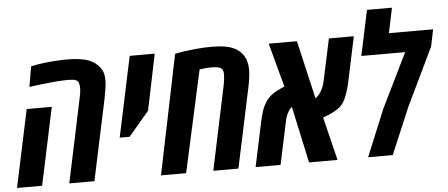

<svg xmlns="http://www.w3.org/2000/svg" viewBox="-57 -877 2316 993"><g transform="rotate(-5 1101.5 -380.0)"><path d="M265.1 0 355 -425.8Q358.9 -443.4 361.3 -458.3Q363.8 -473.1 363.8 -486.3Q363.8 -501.5 360.4 -512Q356.9 -522.5 348.6 -526.9Q341.3 -531.2 328.6 -532.5Q315.9 -533.7 302.7 -533.7Q267.6 -533.7 214.6 -528.3Q161.6 -522.9 103 -515.1L121.1 -620.1Q149.4 -627 182.9 -631.1Q216.3 -635.3 248.3 -637.5Q280.3 -639.6 305.2 -639.6Q346.2 -639.6 372.8 -635.7Q399.4 -631.8 417.5 -625.5Q431.6 -620.1 443.4 -613Q455.1 -606 464.8 -596.7Q478.5 -584 488 -565.2Q497.6 -546.4 497.6 -515.1Q497.6 -495.6 493.7 -470.2Q489.7 -444.8 483.9 -415.5L395.5 0ZM-6.3 0 79.1 -402.3H209.5L124 0Z M545.4 -212.9 633.8 -629.9H763.7L703.6 -338.9L596.7 -212.9Z M741.2 0 868.7 -620.1Q895.5 -625.5 921.9 -629.2Q948.2 -632.8 972.7 -635.3Q997.1 -637.7 1019 -638.7Q1041 -639.6 1059.6 -639.6Q1102.1 -639.6 1132.6 -634Q1163.1 -628.4 1184.1 -616.2Q1192.9 -610.8 1200.4 -604.7Q1208 -598.6 1214.4 -591.3Q1230.5 -572.3 1236.6 -550Q1242.7 -527.8 1242.7 -505.4Q1242.7 -487.3 1239.7 -464.1Q1236.8 -440.9 1231.4 -415.5L1143.1 0H1012.7L1102.5 -425.8Q1106.9 -445.8 1109.1 -462.4Q1111.3 -479 1111.3 -493.2Q1111.3 -502 1109.1 -510.3Q1106.9 -518.6 1101.1 -522.9Q1095.7 -527.3 1086.2 -529.8Q1076.7 -532.2 1065.9 -533Q1055.2 -533.7 1046.4 -533.7Q1032.2 -533.7 1018.1 -532.2Q1003.9 -530.8 987.8 -528.3L871.6 0Z M1232.4 0 1281.2 -230.5Q1286.6 -255.4 1294.7 -281.7Q1302.7 -308.1 1316.9 -330.1Q1332 -354 1354.5 -369.9Q1377 -385.7 1417 -401.9L1355.5 -629.9H1502L1571.8 -327.6Q1578.6 -332 1585.4 -338.9Q1592.3 -345.7 1598.1 -355Q1605.5 -365.7 1611.3 -379.4Q1617.2 -393.1 1620.6 -408.2L1668 -629.9H1797.4L1748.5 -399.4Q1739.7 -357.9 1726.3 -323.7Q1712.9 -289.6 1693.4 -272Q1682.1 -261.2 1663.8 -251.5Q1645.5 -241.7 1627.9 -234.4Q1610.4 -227.1 1602.5 -224.6L1657.7 0H1509.8L1446.3 -293.9Q1440.9 -289.6 1436 -283.9Q1431.2 -278.3 1427.2 -271Q1421.4 -261.2 1416.7 -248.8Q1412.1 -236.3 1409.2 -221.2L1361.8 0Z M1816.4 0 1916.5 -242.7 2054.7 -524.9H1827.1L1877 -759.8H2006.8L1979.5 -629.9H2209L2190.9 -542L2046.9 -242.7L1944.3 0Z"/></g></svg>

Font: Open Sans Condensed
Style: Italic
Weight: 400
Width: 3
Italic angle: -12°
Designer: Monotype Design Team
Foundry: Monotype Imaging Inc.
Version: Version 3.000